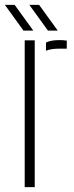

<svg xmlns="http://www.w3.org/2000/svg" viewBox="-39 -765 303 785"><path d="M62 0V-600H103V0ZM149 -557.5V-591Q168.5 -601 202 -601Q209 -601 216.2 -600.8Q223.5 -600.5 234 -599V-566H202Q169 -566 149 -557.5ZM57 -640 -19 -745H21L97 -640ZM157 -640 81 -745H121L197 -640Z"/></svg>

Font: Big Shoulders Stencil Text Thin Thin
Style: Regular
Weight: 250
Version: Version 2.001